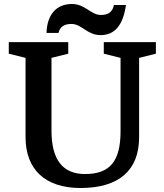

<svg xmlns="http://www.w3.org/2000/svg" viewBox="-20 -931 824 962"><path d="M273 -766C280 -794 298 -811 338 -811C390 -811 416 -755 484 -755C555 -755 597 -805 611 -906H551C544 -874 526 -856 486 -856C434 -856 408 -911 340 -911C267 -911 216 -863 213 -766ZM584 -274C584 -123 531 -59 406 -59C294 -59 238 -131 238 -276V-641L322 -662V-720H24V-662L108 -641V-244C108 -81 207 11 384 11C576 11 677 -78 677 -243V-641L761 -662V-720H500V-662L584 -641Z"/></svg>

Font: Domine
Style: Bold
Weight: 700
Designer: Pablo Impallari, Rodrigo Fuenzalida, Brenda Gallo
Foundry: Pablo Impallari, Rodrigo Fuenzalida, Brenda Gallo
Version: Version 2.000